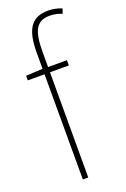

<svg xmlns="http://www.w3.org/2000/svg" viewBox="-148 -813 564 861"><g transform="rotate(-20 133.5 -382.5)"><path d="M206 -502V-527H116V-600C116 -701 138 -741 201 -741C220 -741 241 -737 259 -729L267 -752C250 -759 228 -765 202 -765C120 -765 90 -713 90 -604V-528L10 -524V-502H90V0H116V-502Z"/></g></svg>

Font: Noto Sans Gurmukhi Condensed Thin
Style: Regular
Weight: 100
Width: 3
Designer: Jelle Bosma - Monotype Design Team
Foundry: Monotype Imaging Inc.
Version: Version 2.004